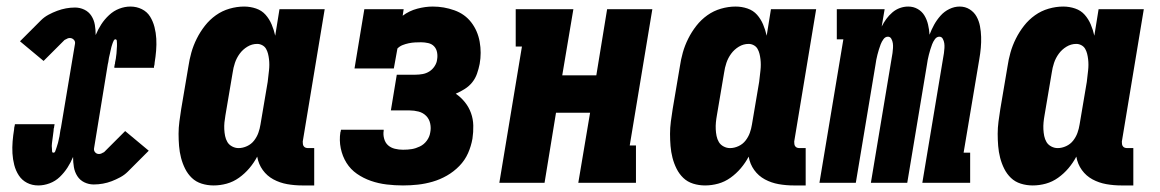

<svg xmlns="http://www.w3.org/2000/svg" viewBox="-20 -558 3540 586"><path d="M97 8Q78 8 62.5 0Q47 -8 37.5 -22.5Q28 -37 23.5 -54.5Q19 -72 18 -90Q17 -108 18.5 -126.5Q20 -145 23 -163Q23 -166 23.5 -169Q24 -172 25 -175Q25 -176 25 -177Q25 -178 26 -179H147Q146 -178 146 -177Q146 -176 146 -175Q146 -174 145.5 -172.5Q145 -171 145 -170V-169Q145 -168 145 -167.5Q145 -167 144 -166Q144 -162 143.5 -158.5Q143 -155 142.5 -151Q142 -147 141.5 -143Q141 -139 140.5 -135.5Q140 -132 139.5 -128Q139 -124 138.5 -120Q138 -116 138 -112.5Q138 -109 138.5 -105Q139 -101 139 -96.5Q139 -92 143 -92Q147 -92 148.5 -96Q150 -100 151 -103Q152 -106 153 -109Q154 -112 155 -115.5Q156 -119 157 -122Q158 -125 158.5 -128.5Q159 -132 160 -135.5Q161 -139 161.5 -142Q162 -145 162.5 -148.5Q163 -152 163.5 -155Q164 -158 164.5 -161.5Q165 -165 166 -168L209 -425Q210 -432 205 -437Q200 -442 193 -442Q190 -442 187 -441Q184 -440 181 -438Q180 -438 179 -437Q178 -436 177 -436L113 -372L41 -432L105 -496Q115 -506 128 -513Q141 -520 154.5 -525Q168 -530 181.5 -532.5Q195 -535 209 -535Q224 -535 237.5 -528.5Q251 -522 259 -509.5Q267 -497 269.5 -482Q272 -467 272 -451Q279 -468 289 -483.5Q299 -499 313 -512Q327 -525 344 -531.5Q361 -538 378 -538Q378 -538 378 -538Q378 -538 378 -538Q397 -538 413 -530Q429 -522 438 -507.5Q447 -493 451.5 -475.5Q456 -458 457 -440Q458 -422 456.5 -403.5Q455 -385 452 -367Q452 -364 451.5 -361Q451 -358 450 -355Q450 -354 450 -353Q450 -352 450 -351H329Q329 -352 329 -353Q329 -354 329 -355Q329 -356 329.5 -357.5Q330 -359 330 -360V-361Q330 -362 330.5 -362.5Q331 -363 331 -364Q331 -368 332 -371.5Q333 -375 333.5 -379Q334 -383 334.5 -387Q335 -391 335.5 -394.5Q336 -398 336 -402Q336 -406 336.5 -410Q337 -414 337 -417.5Q337 -421 337 -425Q337 -429 336.5 -433.5Q336 -438 332 -438Q329 -438 327 -434Q325 -430 324 -427Q323 -424 322 -421Q321 -418 320 -414.5Q319 -411 318.5 -408Q318 -405 317 -401.5Q316 -398 315.5 -394.5Q315 -391 314 -388Q313 -385 312.5 -381.5Q312 -378 311.5 -375Q311 -372 310.5 -368.5Q310 -365 309 -362L267 -105Q266 -98 270.5 -93Q275 -88 282 -88Q285 -88 288 -89Q291 -90 294 -92H295Q295 -92 296 -93Q297 -94 298 -94L362 -158L434 -98L370 -34Q360 -24 347 -17Q334 -10 321 -5Q308 0 294 2.5Q280 5 266 5Q251 5 237.5 -1.5Q224 -8 216 -20.5Q208 -33 205.5 -48Q203 -63 203 -79Q196 -62 186 -46.5Q176 -31 162.5 -18Q149 -5 131.5 1.5Q114 8 97 8Q97 8 97 8Q97 8 97 8Z M632 8Q613 8 595.5 2.5Q578 -3 565.5 -15Q553 -27 545 -43Q537 -59 532.5 -76.5Q528 -94 526.5 -112.5Q525 -131 525 -149.5Q525 -168 527.5 -187Q530 -206 533 -225L555 -355Q558 -376 564 -397.5Q570 -419 580.5 -440Q591 -461 605.5 -479.5Q620 -498 639 -511.5Q658 -525 680.5 -531.5Q703 -538 725 -538Q744 -538 761.5 -532Q779 -526 790.5 -513Q802 -500 809 -483.5Q816 -467 820 -449L833 -530H971L904 -126Q904 -122 904.5 -118Q905 -114 907.5 -111Q910 -108 913.5 -107Q917 -106 921 -106H939V8H903Q879 8 856.5 4Q834 0 814.5 -10.5Q795 -21 782 -39Q769 -57 765 -80Q755 -61 741 -44.5Q727 -28 709.5 -15.5Q692 -3 672 2.5Q652 8 632 8ZM708 -106Q721 -106 734 -112Q747 -118 755.5 -129Q764 -140 768.5 -152.5Q773 -165 775 -178L797 -308Q798 -317 799 -325.5Q800 -334 801 -343Q802 -352 802 -360.5Q802 -369 801 -377.5Q800 -386 798 -394Q796 -402 792 -409Q788 -416 780.5 -420Q773 -424 765 -424Q749 -424 735 -415.5Q721 -407 711.5 -394Q702 -381 697 -366Q692 -351 690 -336L668 -206Q666 -195 665 -184.5Q664 -174 664.5 -163.5Q665 -153 667 -143Q669 -133 674 -124.5Q679 -116 688.5 -111Q698 -106 708 -106Z M1210 8Q1185 8 1160 5Q1135 2 1112 -6Q1089 -14 1069.5 -27.5Q1050 -41 1037.5 -61Q1025 -81 1020 -105.5Q1015 -130 1019 -155Q1020 -156 1020 -158Q1020 -160 1021 -162H1151Q1151 -161 1151 -160.5Q1151 -160 1151 -159Q1149 -147 1152.5 -134.5Q1156 -122 1164.5 -114.5Q1173 -107 1185 -104Q1197 -101 1210 -101Q1225 -101 1237 -103Q1249 -105 1261.5 -111Q1274 -117 1282.5 -128.5Q1291 -140 1293 -153Q1296 -167 1293 -181Q1290 -195 1280.5 -204.5Q1271 -214 1257.5 -217.5Q1244 -221 1230 -221H1173L1191 -330H1248Q1259 -330 1270 -332Q1281 -334 1290.5 -340Q1300 -346 1306.5 -356Q1313 -366 1314 -376Q1316 -387 1314 -398Q1312 -409 1305 -416.5Q1298 -424 1287 -426.5Q1276 -429 1265 -429Q1256 -429 1246.5 -428.5Q1237 -428 1227.5 -426Q1218 -424 1209 -420.5Q1200 -417 1193 -410L1182 -349H1062L1092 -530H1212L1209 -510Q1229 -525 1253.5 -531.5Q1278 -538 1301 -538Q1335 -538 1367 -526.5Q1399 -515 1418.5 -489.5Q1438 -464 1444 -430.5Q1450 -397 1444 -363Q1441 -348 1436 -333.5Q1431 -319 1421.5 -307Q1412 -295 1398.5 -286.5Q1385 -278 1371 -272Q1387 -261 1399 -246Q1411 -231 1417.5 -213Q1424 -195 1424.5 -175Q1425 -155 1422 -135Q1418 -112 1408.5 -90.5Q1399 -69 1382 -51.5Q1365 -34 1344 -22Q1323 -10 1300.5 -3.5Q1278 3 1255.5 5.5Q1233 8 1210 8Z M1504 0 1573 -416H1554V-530H1730L1696 -328H1800L1833 -530H1971L1902 -114H1921V0H1745L1781 -214H1677L1642 0Z M2132 8Q2113 8 2095.5 2.5Q2078 -3 2065.5 -15Q2053 -27 2045 -43Q2037 -59 2032.5 -76.5Q2028 -94 2026.5 -112.5Q2025 -131 2025 -149.5Q2025 -168 2027.5 -187Q2030 -206 2033 -225L2055 -355Q2058 -376 2064 -397.5Q2070 -419 2080.5 -440Q2091 -461 2105.5 -479.5Q2120 -498 2139 -511.5Q2158 -525 2180.5 -531.5Q2203 -538 2225 -538Q2244 -538 2261.5 -532Q2279 -526 2290.5 -513Q2302 -500 2309 -483.5Q2316 -467 2320 -449L2333 -530H2471L2404 -126Q2404 -122 2404.5 -118Q2405 -114 2407.5 -111Q2410 -108 2413.5 -107Q2417 -106 2421 -106H2439V8H2403Q2379 8 2356.5 4Q2334 0 2314.5 -10.5Q2295 -21 2282 -39Q2269 -57 2265 -80Q2255 -61 2241 -44.5Q2227 -28 2209.5 -15.5Q2192 -3 2172 2.5Q2152 8 2132 8ZM2208 -106Q2221 -106 2234 -112Q2247 -118 2255.5 -129Q2264 -140 2268.5 -152.5Q2273 -165 2275 -178L2297 -308Q2298 -317 2299 -325.5Q2300 -334 2301 -343Q2302 -352 2302 -360.5Q2302 -369 2301 -377.5Q2300 -386 2298 -394Q2296 -402 2292 -409Q2288 -416 2280.5 -420Q2273 -424 2265 -424Q2249 -424 2235 -415.5Q2221 -407 2211.5 -394Q2202 -381 2197 -366Q2192 -351 2190 -336L2168 -206Q2166 -195 2165 -184.5Q2164 -174 2164.5 -163.5Q2165 -153 2167 -143Q2169 -133 2174 -124.5Q2179 -116 2188.5 -111Q2198 -106 2208 -106Z M2481 0 2554 -438H2534V-530H2680L2671 -477Q2677 -489 2685 -500Q2693 -511 2703.5 -520Q2714 -529 2726.5 -533.5Q2739 -538 2752 -538Q2768 -538 2781 -530.5Q2794 -523 2801.5 -510.5Q2809 -498 2812.5 -483Q2816 -468 2817 -452Q2823 -468 2831 -482.5Q2839 -497 2850.5 -510Q2862 -523 2877.5 -530.5Q2893 -538 2909 -538Q2926 -538 2939.5 -529.5Q2953 -521 2960.5 -507.5Q2968 -494 2971 -478Q2974 -462 2974.5 -445.5Q2975 -429 2973.5 -412Q2972 -395 2969 -378L2921 -92H2941V0H2795L2861 -396Q2862 -404 2862.5 -411.5Q2863 -419 2862 -426Q2861 -433 2857.5 -439.5Q2854 -446 2847 -446Q2839 -446 2833.5 -438.5Q2828 -431 2825 -423Q2822 -415 2819.5 -407Q2817 -399 2815 -391Q2813 -383 2811.5 -375.5Q2810 -368 2809 -360L2749 0H2638L2704 -396Q2705 -404 2705.5 -411.5Q2706 -419 2705 -426Q2704 -433 2700.5 -439.5Q2697 -446 2690 -446Q2682 -446 2676.5 -438.5Q2671 -431 2668 -423Q2665 -415 2662.5 -407Q2660 -399 2658 -391Q2656 -383 2654.5 -375.5Q2653 -368 2652 -360L2592 0Z M3132 8Q3113 8 3095.5 2.5Q3078 -3 3065.5 -15Q3053 -27 3045 -43Q3037 -59 3032.5 -76.5Q3028 -94 3026.5 -112.5Q3025 -131 3025 -149.5Q3025 -168 3027.5 -187Q3030 -206 3033 -225L3055 -355Q3058 -376 3064 -397.5Q3070 -419 3080.5 -440Q3091 -461 3105.5 -479.5Q3120 -498 3139 -511.5Q3158 -525 3180.5 -531.5Q3203 -538 3225 -538Q3244 -538 3261.5 -532Q3279 -526 3290.5 -513Q3302 -500 3309 -483.5Q3316 -467 3320 -449L3333 -530H3471L3404 -126Q3404 -122 3404.5 -118Q3405 -114 3407.5 -111Q3410 -108 3413.5 -107Q3417 -106 3421 -106H3439V8H3403Q3379 8 3356.5 4Q3334 0 3314.5 -10.5Q3295 -21 3282 -39Q3269 -57 3265 -80Q3255 -61 3241 -44.5Q3227 -28 3209.5 -15.5Q3192 -3 3172 2.5Q3152 8 3132 8ZM3208 -106Q3221 -106 3234 -112Q3247 -118 3255.5 -129Q3264 -140 3268.5 -152.5Q3273 -165 3275 -178L3297 -308Q3298 -317 3299 -325.5Q3300 -334 3301 -343Q3302 -352 3302 -360.5Q3302 -369 3301 -377.5Q3300 -386 3298 -394Q3296 -402 3292 -409Q3288 -416 3280.5 -420Q3273 -424 3265 -424Q3249 -424 3235 -415.5Q3221 -407 3211.5 -394Q3202 -381 3197 -366Q3192 -351 3190 -336L3168 -206Q3166 -195 3165 -184.5Q3164 -174 3164.5 -163.5Q3165 -153 3167 -143Q3169 -133 3174 -124.5Q3179 -116 3188.5 -111Q3198 -106 3208 -106Z"/></svg>

Font: Iosevka Slab Heavy
Style: Italic
Weight: 900
Italic angle: -9°
Monospace: yes
Designer: Belleve Invis
Foundry: Belleve Invis
Version: Version 11.1.0; ttfautohint (v1.8.3)